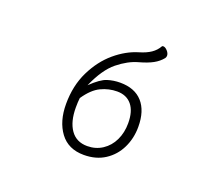

<svg xmlns="http://www.w3.org/2000/svg" viewBox="-119 -885 1238 1072"><g transform="rotate(20 500.0 -349.0)"><path d="M524 -437Q611 -437 657 -385.5Q703 -334 703 -239Q703 -171 675 -113.5Q647 -56 594.5 -22Q542 12 470 12Q377 12 328.5 -53.5Q280 -119 280 -222Q280 -331 322 -416.5Q364 -502 428.5 -556.5Q493 -611 564 -632Q605 -644 631.5 -662Q658 -680 673 -707Q675 -710 680 -710Q692 -710 705 -696Q718 -682 718 -667Q718 -660 713 -652Q693 -627 662 -610Q631 -593 580 -579Q522 -563 463 -515.5Q404 -468 357 -361Q412 -414 448.5 -425.5Q485 -437 524 -437ZM471 -41Q521 -41 560.5 -67Q600 -93 621.5 -138Q643 -183 643 -239Q643 -310 612 -347.5Q581 -385 525 -385Q476 -385 429.5 -363Q383 -341 341 -279Q338 -255 338 -222Q338 -138 372 -89.5Q406 -41 471 -41Z"/></g></svg>

Font: JyunsaiKaai Light
Style: Regular
Weight: 300
Designer: Fontworks Inc.
Version: Version 0.030;April 7, 2024;FontCreator 14.0.0.2901 64-bit